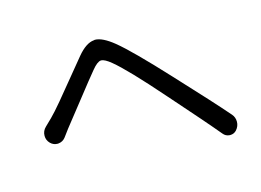

<svg xmlns="http://www.w3.org/2000/svg" viewBox="-80 -778 1161 853"><g transform="rotate(-15 500.0 -352.0)"><path d="M168.9 -249Q156.2 -232.4 134.8 -230.5Q132.8 -230.5 131.8 -230.5Q113.3 -230.5 99.6 -244.1Q85 -258.8 85 -279.3Q85 -301.8 101.6 -317.4Q107.4 -323.2 119.1 -334.5Q130.9 -345.7 132.8 -347.7Q154.3 -369.1 187.5 -408.7Q220.7 -448.2 265.1 -502.9Q309.6 -557.6 330.1 -582Q370.1 -629.9 406.2 -632.8Q408.2 -633.8 411.1 -633.8Q445.3 -633.8 497.1 -591.8Q559.6 -541 704.1 -384.8Q851.6 -226.6 914.1 -154.3Q926.8 -139.6 926.8 -119.1Q926.8 -98.6 912.1 -82Q900.4 -69.3 882.8 -69.3Q881.8 -69.3 880.9 -69.3Q862.3 -70.3 850.6 -85Q799.8 -146.5 655.3 -309.6Q519.5 -464.8 460 -513.7Q430.7 -538.1 414.1 -538.1Q414.1 -538.1 413.1 -538.1Q396.5 -537.1 371.1 -505.9Q345.7 -475.6 280.3 -392.1Q214.8 -308.6 194.3 -283.2Q183.6 -269.5 168.9 -249Z"/></g></svg>

Font: Gen Jyuu Gothic Regular
Style: Regular
Weight: 400
Designer: [Source Han Sans]
Ryoko NISHIZUKA  (kana & ideographs); Paul D. Hunt (Latin, Greek & Cyrillic); Wenlong ZHANG  (bopomofo
Version: Version 1.002.20150607